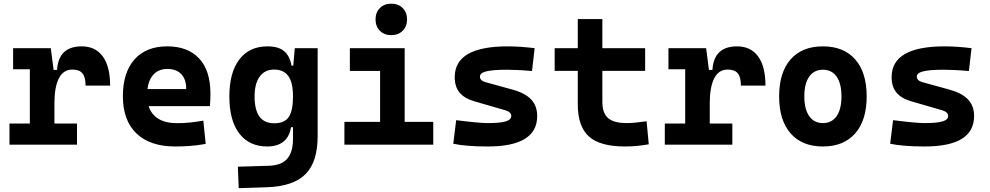

<svg xmlns="http://www.w3.org/2000/svg" viewBox="-20 -776 5313 1030"><path d="M272 -222.7V-113.3H393.1V0H30.8V-113.3H140.1V-404.3H50.3V-517.6H252.4L267.6 -400.9H286.1Q293.9 -527.3 418.5 -527.3Q492.2 -527.3 531.5 -473.1Q570.8 -418.9 570.8 -316.9H439Q439 -362.8 422.1 -382.8Q405.3 -402.8 368.2 -402.8Q319.8 -402.8 295.9 -356Q272 -309.1 272 -222.7Z M919.9 9.8Q785.6 9.8 712.4 -59.8Q639.2 -129.4 639.2 -259.8Q639.2 -386.7 701.4 -457Q763.7 -527.3 877 -527.3Q987.8 -527.3 1048.3 -462.4Q1108.9 -397.5 1108.9 -273.4Q1108.9 -238.3 1106 -206.5H777.3Q807.6 -115.2 931.6 -115.2Q966.8 -115.2 1001 -118.9Q1035.2 -122.6 1070.8 -128.9L1083.5 -3.9Q1033.7 4.9 992.7 7.3Q951.7 9.8 919.9 9.8ZM771 -298.3H979Q979 -350.6 952.4 -378.4Q925.8 -406.2 877.9 -406.2Q833 -406.2 805.4 -378.2Q777.8 -350.1 771 -298.3Z M1260.7 233.4 1255.9 118.2 1421.9 113.3Q1490.2 111.3 1521 75.4Q1551.8 39.6 1551.8 -30.3V-93.8H1541Q1533.2 -42 1500.5 -16.1Q1467.8 9.8 1413.6 9.8Q1317.4 9.8 1263.9 -59.6Q1210.4 -128.9 1210.4 -258.3Q1210.4 -386.7 1263.9 -457Q1317.4 -527.3 1414.6 -527.3Q1473.6 -527.3 1504.2 -501.7Q1534.7 -476.1 1543.9 -423.8H1553.2L1561.5 -517.6H1684.1V-45.9Q1684.1 92.3 1619.1 158Q1554.2 223.6 1412.1 228.5ZM1551.8 -258.3Q1551.8 -333.5 1526.6 -368.2Q1501.5 -402.8 1450.7 -402.8Q1400.4 -402.8 1373 -365Q1345.7 -327.1 1345.7 -258.3Q1345.7 -114.7 1450.7 -114.7Q1507.3 -114.7 1529.5 -148.9Q1551.8 -183.1 1551.8 -258.3Z M1827.6 0V-122.1H2019V-395.5H1856.9V-517.6H2150.9V-122.1H2304.2V0ZM2079.1 -587.4Q2041.5 -587.4 2018.1 -610.8Q1994.6 -634.3 1994.6 -671.9Q1994.6 -709.5 2018.1 -732.9Q2041.5 -756.3 2079.1 -756.3Q2116.7 -756.3 2140.1 -732.9Q2163.6 -709.5 2163.6 -671.9Q2163.6 -634.3 2140.1 -610.8Q2116.7 -587.4 2079.1 -587.4Z M2596.7 9.8Q2480.5 9.8 2411.6 -4.9L2427.2 -131.3Q2488.8 -123.5 2530.8 -119.6Q2572.8 -115.7 2596.7 -115.7Q2663.1 -115.7 2692.9 -124.8Q2722.7 -133.8 2722.7 -153.8Q2722.7 -174.8 2691.9 -184.1L2523.4 -232.9Q2471.7 -248 2445.6 -279.1Q2419.4 -310.1 2419.4 -362.3Q2419.4 -527.3 2703.1 -527.3Q2736.3 -527.3 2772.2 -524.9Q2808.1 -522.5 2848.1 -517.6L2834 -395Q2789.6 -398.9 2756.3 -400.4Q2723.1 -401.9 2700.2 -401.9Q2623.5 -401.9 2589.1 -393.3Q2554.7 -384.8 2554.7 -365.2Q2554.7 -343.8 2584 -335.4L2729 -295.4Q2795.9 -277.3 2828.9 -242.9Q2861.8 -208.5 2861.8 -153.3Q2861.8 9.8 2596.7 9.8Z M3332.5 9.8Q3198.7 9.8 3139.2 -43.9Q3079.6 -97.7 3079.6 -215.8V-396H2955.6V-517.6H3079.6V-673.8H3211.4V-517.6H3440.9V-396H3211.4V-228.5Q3211.4 -169.4 3241.9 -142.6Q3272.5 -115.7 3342.3 -115.7Q3364.7 -115.7 3390.4 -118.4Q3416 -121.1 3448.7 -125.5L3460.4 -2Q3428.2 3.9 3397.7 6.8Q3367.2 9.8 3332.5 9.8Z M3787.6 -222.7V-113.3H3908.7V0H3546.4V-113.3H3655.8V-404.3H3565.9V-517.6H3768.1L3783.2 -400.9H3801.8Q3809.6 -527.3 3934.1 -527.3Q4007.8 -527.3 4047.1 -473.1Q4086.4 -418.9 4086.4 -316.9H3954.6Q3954.6 -362.8 3937.7 -382.8Q3920.9 -402.8 3883.8 -402.8Q3835.4 -402.8 3811.5 -356Q3787.6 -309.1 3787.6 -222.7Z M4394.5 9.8Q4282.7 9.8 4221.2 -60.5Q4159.7 -130.9 4159.7 -258.8Q4159.7 -387.2 4221.2 -457.3Q4282.7 -527.3 4394.5 -527.3Q4506.3 -527.3 4567.9 -457.3Q4629.4 -387.2 4629.4 -258.8Q4629.4 -130.9 4567.9 -60.5Q4506.3 9.8 4394.5 9.8ZM4394.5 -115.7Q4442.4 -115.7 4468.3 -153.1Q4494.1 -190.4 4494.1 -258.8Q4494.1 -327.6 4468.3 -364.7Q4442.4 -401.9 4394.5 -401.9Q4347.2 -401.9 4321 -364.7Q4294.9 -327.6 4294.9 -258.8Q4294.9 -190.4 4321 -153.1Q4347.2 -115.7 4394.5 -115.7Z M4940.4 9.8Q4824.2 9.8 4755.4 -4.9L4771 -131.3Q4832.5 -123.5 4874.5 -119.6Q4916.5 -115.7 4940.4 -115.7Q5006.8 -115.7 5036.6 -124.8Q5066.4 -133.8 5066.4 -153.8Q5066.4 -174.8 5035.6 -184.1L4867.2 -232.9Q4815.4 -248 4789.3 -279.1Q4763.2 -310.1 4763.2 -362.3Q4763.2 -527.3 5046.9 -527.3Q5080.1 -527.3 5116 -524.9Q5151.9 -522.5 5191.9 -517.6L5177.7 -395Q5133.3 -398.9 5100.1 -400.4Q5066.9 -401.9 5043.9 -401.9Q4967.3 -401.9 4932.9 -393.3Q4898.4 -384.8 4898.4 -365.2Q4898.4 -343.8 4927.7 -335.4L5072.8 -295.4Q5139.6 -277.3 5172.6 -242.9Q5205.6 -208.5 5205.6 -153.3Q5205.6 9.8 4940.4 9.8Z"/></svg>

Font: Cascadia Code PL
Style: Bold
Weight: 700
Monospace: yes
Designer: Aaron Bell
Foundry: Saja Typeworks
Version: Version 2404.023; ttfautohint (v1.8.4)